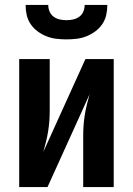

<svg xmlns="http://www.w3.org/2000/svg" viewBox="-20 -760 540 780"><path d="M58 0V-520H182V-312Q182 -291 180.5 -269.5Q179 -248 175.5 -226.5Q172 -205 167 -184.5Q162 -164 156 -143L327 -520H442V0H318V-208Q318 -229 319.5 -250.5Q321 -272 324.5 -293.5Q328 -315 333 -335.5Q338 -356 344 -377L173 0ZM250 -600Q229 -600 208.5 -602.5Q188 -605 169 -612.5Q150 -620 133 -632.5Q116 -645 104.5 -662Q93 -679 88.5 -699Q84 -719 84 -740H176Q176 -726 181.5 -713Q187 -700 198 -692Q209 -684 222.5 -681Q236 -678 250 -678Q264 -678 277.5 -681Q291 -684 302 -692Q313 -700 318.5 -713Q324 -726 324 -740H416Q416 -719 411.5 -699Q407 -679 395.5 -662Q384 -645 367 -632.5Q350 -620 331 -612.5Q312 -605 291.5 -602.5Q271 -600 250 -600Z"/></svg>

Font: Iosevka Curly Extrabold
Style: Regular
Weight: 800
Monospace: yes
Designer: Belleve Invis
Foundry: Belleve Invis
Version: Version 22.1.2; ttfautohint (v1.8.4)